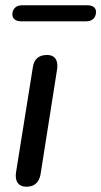

<svg xmlns="http://www.w3.org/2000/svg" viewBox="-20 -703 385 730"><path d="M41 -48 105 -448Q112 -494 159 -494Q178 -494 188 -483.5Q198 -473 198 -453Q198 -444 197 -439L134 -39Q125 7 80 7Q58 7 47.5 -7.5Q37 -22 41 -48ZM27 -648Q27 -664 37 -673.5Q47 -683 64 -683H312Q327 -683 336 -676.5Q345 -670 345 -658Q345 -641 335 -631.5Q325 -622 308 -622H60Q45 -622 36 -629Q27 -636 27 -648Z"/></svg>

Font: SN Pro
Style: Italic
Weight: 400
Italic angle: -9°
Designer: Tobias Whetton
Foundry: Supernotes
Version: Version 1.003